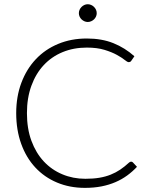

<svg xmlns="http://www.w3.org/2000/svg" viewBox="-20 -902 716 930"><path d="M615 -119Q620 -119 623.5 -115.5L643.5 -94Q621.5 -70.5 595.8 -51.8Q570 -33 539.2 -19.8Q508.5 -6.5 471.8 0.8Q435 8 391 8Q317.5 8 256.2 -17.8Q195 -43.5 151 -90.8Q107 -138 82.8 -205Q58.5 -272 58.5 -354Q58.5 -434.5 83.5 -501Q108.5 -567.5 153.5 -615.2Q198.5 -663 261.5 -689.2Q324.5 -715.5 400.5 -715.5Q473 -715.5 529 -693Q585 -670.5 631 -629.5L615.5 -607Q611.5 -601 603 -601Q597 -601 583.5 -612Q570 -623 546 -636.2Q522 -649.5 486.2 -660.5Q450.5 -671.5 400.5 -671.5Q336.5 -671.5 283.2 -649.5Q230 -627.5 191.8 -586.5Q153.5 -545.5 132 -486.5Q110.5 -427.5 110.5 -354Q110.5 -279 132.2 -220Q154 -161 192 -120.2Q230 -79.5 281.8 -57.8Q333.5 -36 393.5 -36Q431.5 -36 461.2 -41Q491 -46 516 -56Q541 -66 562.5 -80.5Q584 -95 605 -114.5Q607.5 -116.5 610 -117.8Q612.5 -119 615 -119ZM448.5 -838Q448.5 -829.5 445 -821.8Q441.5 -814 435.5 -808.2Q429.5 -802.5 421.5 -799Q413.5 -795.5 405 -795.5Q396.5 -795.5 388.8 -799Q381 -802.5 375 -808.2Q369 -814 365.5 -821.8Q362 -829.5 362 -838Q362 -847 365.5 -854.8Q369 -862.5 375 -868.5Q381 -874.5 388.8 -878Q396.5 -881.5 405 -881.5Q413.5 -881.5 421.5 -878Q429.5 -874.5 435.5 -868.5Q441.5 -862.5 445 -854.8Q448.5 -847 448.5 -838Z"/></svg>

Font: Lato 2
Style: Regular
Weight: 300
Designer: Lukasz Dziedzic with Adam Twardoch and Botio Nikoltchev
Foundry: tyPoland Lukasz Dziedzic
Version: Version 2.015; 2015-08-06; http://www.latofonts.com/